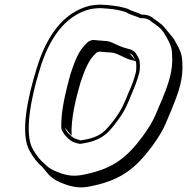

<svg xmlns="http://www.w3.org/2000/svg" viewBox="-20 -730 805 826"><path d="M645 -647C631 -660 615 -667 594 -667H590C574 -676 545 -682 530 -692C506 -700 478 -705 445 -708L415 -710C400 -710 385 -709 369 -706C245 -677 175 -562 136 -430C100 -313 64 -152 109 -78C122 -55 140 -30 161 -13L190 22C213 44 231 53 269 66C311 79 339 79 381 69C499 44 563 -5 633 -99C661 -137 681 -170 693 -199C702 -221 710 -240 717 -256C739 -311 764 -368 765 -436C765 -484 762 -502 741 -539C733 -555 726 -566 718 -575L689 -610C680 -622 669 -630 654 -641ZM565 -421C556 -385 547 -362 532 -329C515 -286 504 -259 473 -217C454 -192 439 -175 430 -167C403 -142 368 -132 327 -126C318 -128 302 -134 298 -136C283 -146 265 -163 259 -181L288 -146C284 -220 308 -312 326 -374C342 -421 360 -473 392 -500C395 -504 400 -507 404 -507C407 -508 409 -508 410 -508C417 -507 424 -507 431 -506L456 -504C475 -504 493 -493 509 -486C526 -476 544 -472 564 -467C567 -460 567 -434 565 -421ZM562 -471 537 -502C542 -499 547 -495 551 -492C553 -488 558 -478 562 -471ZM488 -535C473 -541 454 -554 430 -554L405 -556C398 -557 391 -557 384 -558H383C368 -558 357 -549 354 -545C315 -511 299 -457 283 -411C266 -346 240 -254 244 -176C252 -153 271 -134 288 -123C295 -118 312 -113 324 -111C368 -117 408 -128 440 -157C452 -168 466 -184 485 -210C518 -254 529 -283 546 -325C560 -358 570 -382 580 -420C583 -436 582 -460 580 -470C578 -480 568 -495 564 -501C560 -508 551 -512 545 -516C522 -522 506 -527 488 -535ZM634 -635 644 -628C671 -609 681 -599 699 -565C719 -529 721 -516 721 -468C720 -405 696 -349 674 -294C667 -279 659 -260 650 -238C639 -211 619 -178 592 -141C526 -53 468 -6 351 19C311 28 286 29 246 17C209 4 193 -4 172 -25C153 -40 135 -64 122 -87C82 -154 114 -311 150 -428C189 -559 257 -664 370 -691C386 -694 399 -695 412 -695L441 -693C472 -691 500 -685 521 -678C542 -665 568 -660 583 -652H591C609 -652 622 -646 634 -635Z"/></svg>

Font: Blanket
Style: PosterObl
Weight: 900
Foundry: Cannot Into Space Fonts
Version: Version 0.9